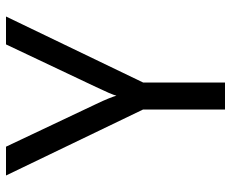

<svg xmlns="http://www.w3.org/2000/svg" viewBox="-85 -685 770 640"><g transform="rotate(-90 300.0 -365.0)"><path d="M255 0V-273L35 -730H131L273 -430Q285 -405 292 -387.5Q299 -370 301 -362Q303 -370 310.5 -387.5Q318 -405 330 -430L472 -730H565L345 -273V0Z"/></g></svg>

Font: JetBrains Mono NL
Style: Regular
Weight: 400
Monospace: yes
Designer: Philipp Nurullin, Konstantin Bulenkov
Foundry: JetBrains
Version: Version 2.305; ttfautohint (v1.8.4.7-5d5b)